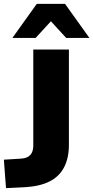

<svg xmlns="http://www.w3.org/2000/svg" viewBox="-29 -961 482 992"><path d="M2 11 -9 -136 73 -141Q98 -142 113 -149.5Q128 -157 135.5 -172Q143 -187 143 -210V-705H327V-213Q327 -144 302 -96.5Q277 -49 228 -24Q179 1 104 6ZM35 -765 161 -941H307L433 -765H313L234 -851L155 -765Z"/></svg>

Font: Nunito Sans 12pt ExtraLight 12pt Black
Style: Regular
Weight: 900
Version: Version 3.101;gftools[0.9.27]